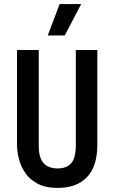

<svg xmlns="http://www.w3.org/2000/svg" viewBox="-20 -904 558 937"><path d="M262 13Q202 13 163.5 -7.5Q125 -28 103 -60.5Q81 -93 72 -129.5Q63 -166 63 -199V-660H169V-194Q169 -134 192.5 -108Q216 -82 261 -82Q305 -82 327.5 -107.5Q350 -133 350 -194V-660H455V-199Q455 -92 404.5 -39.5Q354 13 262 13ZM296 -731H213L271 -884H376Z"/></svg>

Font: Bricolage Grotesque 12pt Condensed Medium
Style: Regular
Weight: 500
Width: 3
Designer: Mathieu Triay
Foundry: Atelier Triay
Version: Version 1.001; ttfautohint (v1.8.4.7-5d5b);gftools[0.9.33.de